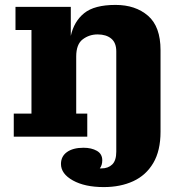

<svg xmlns="http://www.w3.org/2000/svg" viewBox="-20 -556 744 781"><path d="M36 0V-94H108V-434H43V-528H268V-410Q281 -469 322.5 -502.5Q364 -536 450 -536Q531 -536 582 -492Q633 -448 633 -352V-20Q633 57 603.5 107Q574 157 522 181Q470 205 402 205Q325 205 276.5 178Q228 151 228 111Q228 80 252.5 62.5Q277 45 320 45Q352 45 374 57.5Q396 70 396 96Q396 116 386 129Q389 129 393 129Q420 129 436.5 113Q453 97 453 61V-347Q453 -382 432.5 -399Q412 -416 377 -416Q343 -416 316.5 -396Q290 -376 290 -326V-94H335V0Z"/></svg>

Font: Montagu Slab 16pt
Style: Bold
Weight: 700
Designer: Florian Karsten
Foundry: Florian Karsten
Version: Version 1.000; ttfautohint (v1.8.3)